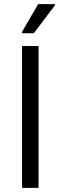

<svg xmlns="http://www.w3.org/2000/svg" viewBox="-20 -911 294 931"><path d="M86 0ZM87 0V-688H167V0ZM86 -750V-755L165 -891H247V-886L144 -750Z"/></svg>

Font: Assailand
Style: Regular
Weight: 400
Designer: Hector Gatti with collaboration of the Omnibus-Type team
Foundry: Omnibus-Type
Version: Version 0.072;October 19, 2019;FontCreator 12.0.0.2547 64-bi